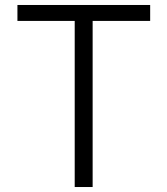

<svg xmlns="http://www.w3.org/2000/svg" viewBox="-20 -749 672 771"><path d="M583 -729V-665H352V2H280V-665H50V-729Z"/></svg>

Font: Sinter Normal
Style: Regular
Weight: 350
Foundry: Adobe & rsms
Version: Version 1.000